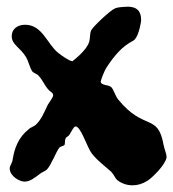

<svg xmlns="http://www.w3.org/2000/svg" viewBox="-20 -560 518 574"><path d="M478 -90C478 -100 472 -112 469 -127C452 -223 411 -167 333 -263C324 -274 320 -293 312 -300C304 -307 284 -304 281 -315C281 -319 290 -345 299 -359C346 -431 375 -433 383 -442C396 -457 402 -495 402 -500C402 -528 388 -540 362 -540C353 -539 337 -540 324 -535C309 -529 257 -479 253 -470C248 -460 250 -448 247 -436C238 -406 195 -377 197 -377C188 -377 165 -393 154 -402C121 -428 107 -486 55 -486C32 -486 15 -473 15 -452C15 -426 40 -419 58 -389C66 -375 69 -357 77 -346C80 -342 91 -339 95 -334C109 -319 111 -308 123 -294C132 -283 138 -285 139 -275C139 -269 127 -254 123 -247C111 -222 104 -204 89 -189C83 -182 72 -180 65 -173C35 -149 23 -116 18 -84C17 -73 9 -64 9 -57C9 -33 39 -17 53 -17C70 -17 84 -29 95 -37C104 -45 115 -48 120 -53C133 -66 147 -105 157 -118C161 -123 170 -123 173 -127C175 -131 173 -138 176 -146C178 -151 185 -152 188 -158C197 -173 201 -182 206 -182C220 -182 237 -131 250 -108C262 -87 294 -63 312 -47C320 -39 325 -26 330 -22C344 -11 360 -6 376 -6C391 -6 405 -10 420 -19C436 -29 476 -69 478 -90Z"/></svg>

Font: Freckle Face
Style: Regular
Weight: 400
Designer: Astigmatic (AOETI)
Foundry: Astigmatic (AOETI)
Version: Version 1.000